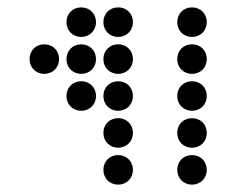

<svg xmlns="http://www.w3.org/2000/svg" viewBox="-20 -510 640 520"><path d="M200 -410C223 -410 240 -427 240 -450C240 -473 223 -490 200 -490C177 -490 160 -473 160 -450C160 -427 177 -410 200 -410ZM300 -410C323 -410 340 -427 340 -450C340 -473 323 -490 300 -490C277 -490 260 -473 260 -450C260 -427 277 -410 300 -410ZM500 -410C523 -410 540 -427 540 -450C540 -473 523 -490 500 -490C477 -490 460 -473 460 -450C460 -427 477 -410 500 -410ZM100 -310C123 -310 140 -327 140 -350C140 -373 123 -390 100 -390C77 -390 60 -373 60 -350C60 -327 77 -310 100 -310ZM200 -310C223 -310 240 -327 240 -350C240 -373 223 -390 200 -390C177 -390 160 -373 160 -350C160 -327 177 -310 200 -310ZM300 -310C323 -310 340 -327 340 -350C340 -373 323 -390 300 -390C277 -390 260 -373 260 -350C260 -327 277 -310 300 -310ZM500 -310C523 -310 540 -327 540 -350C540 -373 523 -390 500 -390C477 -390 460 -373 460 -350C460 -327 477 -310 500 -310ZM200 -210C223 -210 240 -227 240 -250C240 -273 223 -290 200 -290C177 -290 160 -273 160 -250C160 -227 177 -210 200 -210ZM300 -210C323 -210 340 -227 340 -250C340 -273 323 -290 300 -290C277 -290 260 -273 260 -250C260 -227 277 -210 300 -210ZM500 -210C523 -210 540 -227 540 -250C540 -273 523 -290 500 -290C477 -290 460 -273 460 -250C460 -227 477 -210 500 -210ZM300 -110C323 -110 340 -127 340 -150C340 -173 323 -190 300 -190C277 -190 260 -173 260 -150C260 -127 277 -110 300 -110ZM500 -110C523 -110 540 -127 540 -150C540 -173 523 -190 500 -190C477 -190 460 -173 460 -150C460 -127 477 -110 500 -110ZM300 -10C323 -10 340 -27 340 -50C340 -73 323 -90 300 -90C277 -90 260 -73 260 -50C260 -27 277 -10 300 -10ZM500 -10C523 -10 540 -27 540 -50C540 -73 523 -90 500 -90C477 -90 460 -73 460 -50C460 -27 477 -10 500 -10Z"/></svg>

Font: TINY 5x3 80
Style: Regular
Weight: 200
Designer: Jack Halten Fahnestock
Foundry: Velvetyne Type Foundry
Version: Version 1.002;hotconv 1.0.109;makeotfexe 2.5.65596